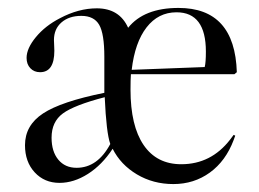

<svg xmlns="http://www.w3.org/2000/svg" viewBox="-20 -454 653 484"><path d="M130 7Q92 7 67.5 -19.5Q43 -46 43 -88Q43 -138 88.5 -168Q134 -198 243 -220V-311Q243 -369 230 -391.5Q217 -414 185 -414Q154 -414 135 -397.5Q116 -381 116 -353Q116 -350 116.5 -340.5Q117 -331 117 -326Q117 -272 81 -272Q66 -272 56.5 -282Q47 -292 47 -308Q47 -332 70.5 -360.5Q94 -389 131 -408Q178 -433 224 -433Q281 -433 303 -384Q343 -434 430 -434Q572 -434 577 -272L571 -267H310Q309 -254 309 -228Q309 -137 342 -88.5Q375 -40 437 -40Q512 -40 560 -102L569 -114L573 -112L569 -101Q549 -48 509 -19Q469 10 417 10Q366 10 325 -14.5Q284 -39 264 -79Q237 -38 201.5 -15.5Q166 7 130 7ZM425 -423Q379 -423 349.5 -385Q320 -347 312 -278L496 -285Q499 -296 499 -324Q499 -423 425 -423ZM173 -31Q226 -31 258 -91Q248 -119 244 -209Q167 -189 138.5 -168Q110 -147 110 -107Q110 -72 127 -51.5Q144 -31 173 -31Z"/></svg>

Font: Libre Caslon Display
Style: Regular
Weight: 400
Designer: Pablo Impallari, Rodrigo Fuenzalida
Foundry: Pablo Impallari, Rodrigo Fuenzalida
Version: Version 1.002